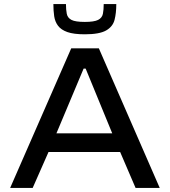

<svg xmlns="http://www.w3.org/2000/svg" viewBox="-20 -926 837 946"><path d="M30 0 331 -688H467L767 0H648L572 -177H219L141 0ZM258 -269H533L402 -588H392ZM398 -757Q343 -757 312 -768Q281 -779 266 -799Q251 -819 247 -846Q243 -873 243 -906H305Q305 -878 309 -858Q313 -838 332 -828Q351 -818 398 -818Q444 -818 463.5 -828Q483 -838 487 -858Q491 -878 491 -906H553Q553 -862 544.5 -828.5Q536 -795 503 -776Q470 -757 398 -757Z"/></svg>

Font: Saira Expanded Medium
Style: Regular
Weight: 500
Width: 7
Designer: Hector Gatti with collaboration of the Omnibus-Type team
Foundry: Omnibus-Type
Version: Version 1.100; ttfautohint (v1.8.3)